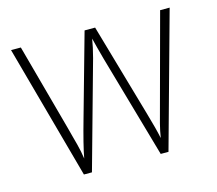

<svg xmlns="http://www.w3.org/2000/svg" viewBox="-82 -637 835 739"><g transform="rotate(-15 335.0 -267.5)"><path d="M503 0H472L354 -413Q340 -464 332 -497Q327 -465 316 -423.5Q305 -382 198 0H166L19 -535H58L152 -190Q157 -170 162 -152Q167 -134 171 -118.5Q175 -103 178 -88.5Q181 -74 183 -59Q192 -109 221 -211L312 -535H354L461 -163Q480 -98 488 -59Q492 -85 499.5 -114.5Q507 -144 613 -535H651Z"/></g></svg>

Font: Azad Pori Unicode
Style: Regular
Weight: 400
Designer: Abul Kalam Azad
Foundry: Lipighor Font Foundry
Version: Version 1.026;December 22, 2019;FontCreator 12.0.0.2547 64-b